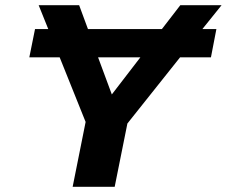

<svg xmlns="http://www.w3.org/2000/svg" viewBox="-20 -720 874 740"><path d="M260 0 310 -250 210 -499H93L115 -608H166L129 -700H285L319 -608H604L675 -700H834L760 -608H814L793 -499H674L471 -244L422 0ZM521 -499H358L411 -356Z"/></svg>

Font: Montserrat
Style: Bold Italic
Weight: 700
Italic angle: -11.3°
Designer: Julieta Ulanovsky
Foundry: Julieta Ulanovsky
Version: Version 9.000; ttfautohint (v1.8.4.7-5d5b)